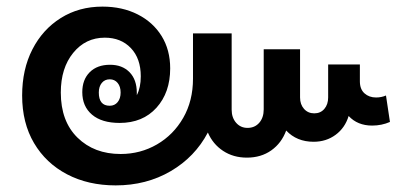

<svg xmlns="http://www.w3.org/2000/svg" viewBox="-20 -569 1231 581"><path d="M330 -8Q247 -8 183 -41.5Q119 -75 83 -136Q47 -197 47 -280Q47 -359 78 -419.5Q109 -480 164 -514.5Q219 -549 290 -549Q350 -549 396.5 -525.5Q443 -502 469 -460Q495 -418 495 -362Q495 -289 453.5 -243Q412 -197 342 -197Q288 -197 258.5 -222Q229 -247 229 -290Q229 -328 251.5 -350.5Q274 -373 313 -373Q350 -373 372 -350.5Q394 -328 394 -288Q394 -284 394 -281Q406 -304 406 -338Q406 -392 376 -423.5Q346 -455 297 -455Q239 -455 201.5 -409Q164 -363 164 -289Q164 -202 214.5 -152.5Q265 -103 345 -103Q405 -103 455 -132Q505 -161 534.5 -212.5Q564 -264 564 -331V-468H681V-237Q681 -213 694.5 -197.5Q708 -182 729 -182Q751 -182 764.5 -197.5Q778 -213 778 -238V-420H888V-274Q888 -253 900 -239.5Q912 -226 931 -226Q950 -226 961.5 -239.5Q973 -253 973 -274V-374H1069V-323Q1069 -299 1083 -286.5Q1097 -274 1118 -274Q1134 -274 1148 -280L1160 -200Q1135 -189 1106 -189Q1062 -189 1035 -218Q1024 -182 995.5 -161Q967 -140 929 -140Q878 -140 846 -174Q832 -136 801 -114Q770 -92 727 -92Q686 -92 655 -112.5Q624 -133 609 -168Q570 -94 496.5 -51Q423 -8 330 -8ZM312 -249Q327 -249 336 -260Q345 -271 345 -289Q345 -307 336 -318Q327 -329 312 -329Q297 -329 288 -318Q279 -307 279 -289Q279 -249 312 -249Z"/></svg>

Font: Noto Sans Lao Looped Condensed SemiBold
Style: Regular
Weight: 600
Width: 3
Designer: Mark Frömberg, Ben Mitchell
Foundry: The Fontpad Ltd
Version: Version 1.002; ttfautohint (v1.8.4.7-5d5b)